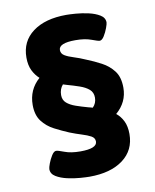

<svg xmlns="http://www.w3.org/2000/svg" viewBox="-81 -770 678 840"><g transform="rotate(-10 257.5 -350.5)"><path d="M249 7Q235 7 207.5 5Q180 3 151 -3.5Q122 -10 101.5 -22.5Q81 -35 81 -56Q81 -63 87.5 -80.5Q94 -98 104 -114Q114 -130 124 -130Q132 -130 159.5 -119.5Q187 -109 229 -109Q303 -109 303 -140Q303 -156 287.5 -164.5Q272 -173 247.5 -180.5Q223 -188 195 -199Q164 -212 132 -228.5Q100 -245 79 -272.5Q58 -300 58 -345Q58 -413 108 -457Q90 -473 78.5 -496.5Q67 -520 67 -554Q67 -626 122 -667Q177 -708 271 -708Q285 -708 312.5 -706Q340 -704 369 -697.5Q398 -691 418.5 -678.5Q439 -666 439 -645Q439 -639 432.5 -621Q426 -603 416 -587Q406 -571 396 -571Q389 -571 361 -581.5Q333 -592 291 -592Q217 -592 217 -561Q217 -545 232 -536Q247 -527 271.5 -519.5Q296 -512 323 -500Q356 -487 388 -470Q420 -453 441 -425.5Q462 -398 462 -351Q462 -287 411 -243Q430 -228 441.5 -204.5Q453 -181 453 -147Q453 -75 398 -34Q343 7 249 7ZM296 -293Q301 -292 306 -290.5Q311 -289 315 -288Q332 -305 332 -330Q332 -353 316.5 -366.5Q301 -380 275 -389Q249 -398 220 -406Q216 -407 212 -408.5Q208 -410 204 -411Q188 -393 188 -366Q188 -344 203 -331Q218 -318 242.5 -309.5Q267 -301 296 -293Z"/></g></svg>

Font: Asap Expanded
Style: Bold
Weight: 700
Width: 7
Designer: Pablo Cosgaya
Foundry: Omnibus-Type
Version: Version 3.001; ttfautohint (v1.8.4.7-5d5b)